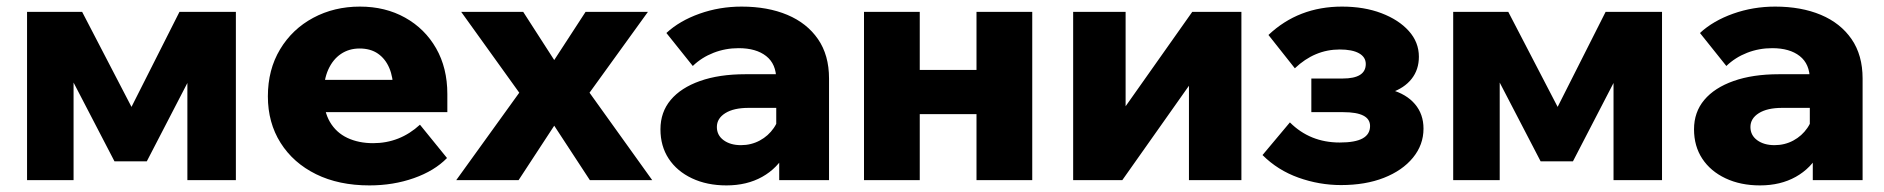

<svg xmlns="http://www.w3.org/2000/svg" viewBox="-20 -546 5710 582"><path d="M62 0V-510H229L390 -200L368 -201L524 -510H695V0H548V-454L598 -391L425 -57H327L153 -392L203 -445V0Z M1253 -168 1335 -67Q1297 -28 1234.5 -6Q1172 16 1100 16Q1007 16 938 -18Q869 -52 830.5 -113Q792 -174 792 -254Q792 -335 829 -396.5Q866 -458 929.5 -492Q993 -526 1071 -526Q1148 -526 1208 -492.5Q1268 -459 1302 -399.5Q1336 -340 1336 -261V-255H1172V-273Q1172 -312 1160 -340Q1148 -368 1125.5 -383.5Q1103 -399 1070 -399Q1038 -399 1013.5 -382.5Q989 -366 975 -335Q961 -304 961 -258Q961 -209 980 -176.5Q999 -144 1033 -128Q1067 -112 1111 -112Q1192 -112 1253 -168ZM1336 -206H893V-304H1319L1336 -260Z M1552 0H1363L1554 -265L1378 -510H1566L1660 -364L1755 -510H1944L1767 -265L1957 0H1768L1660 -165Z M2493 0H2342V-104L2333 -113V-305Q2333 -352 2302.5 -376Q2272 -400 2219 -400Q2179 -400 2143 -386Q2107 -372 2080 -346L2000 -446Q2040 -483 2100.5 -504.5Q2161 -526 2228 -526Q2307 -526 2366.5 -501Q2426 -476 2459.5 -427.5Q2493 -379 2493 -308ZM2182 16Q2123 16 2077.5 -5.5Q2032 -27 2007 -65Q1982 -103 1982 -154Q1982 -206 2013 -243Q2044 -280 2102 -300.5Q2160 -321 2239 -321H2347V-219H2249Q2204 -219 2178.5 -203Q2153 -187 2153 -161Q2153 -136 2173.5 -121Q2194 -106 2226 -106Q2257 -106 2283 -120Q2309 -134 2325.5 -158Q2342 -182 2345 -212L2388 -194Q2388 -131 2362.5 -83.5Q2337 -36 2290.5 -10Q2244 16 2182 16Z M2940 0V-510H3109V0ZM2599 0V-510H2768V0ZM2678 -200V-334H3039V-200Z M3233 0V-510H3392V-212L3385 -214L3594 -510H3743V0H3584V-298L3591 -296L3382 0Z M4045 15Q3979 15 3916 -7.5Q3853 -30 3807 -76L3890 -175Q3951 -114 4041 -114Q4088 -114 4110.5 -126.5Q4133 -139 4133 -164Q4133 -206 4052 -206H3955V-308H4050Q4085 -308 4102.5 -319Q4120 -330 4120 -352Q4120 -373 4099.5 -384.5Q4079 -396 4041 -396Q3965 -396 3905 -339L3825 -440Q3916 -526 4048 -526Q4115 -526 4167.5 -506Q4220 -486 4250.5 -452Q4281 -418 4281 -374Q4281 -335 4259 -307Q4237 -279 4196 -265V-274Q4243 -261 4269 -230.5Q4295 -200 4295 -156Q4295 -107 4263 -68Q4231 -29 4175 -7Q4119 15 4045 15Z M4385 0V-510H4552L4713 -200L4691 -201L4847 -510H5018V0H4871V-454L4921 -391L4748 -57H4650L4476 -392L4526 -445V0Z M5626 0H5475V-104L5466 -113V-305Q5466 -352 5435.5 -376Q5405 -400 5352 -400Q5312 -400 5276 -386Q5240 -372 5213 -346L5133 -446Q5173 -483 5233.5 -504.5Q5294 -526 5361 -526Q5440 -526 5499.5 -501Q5559 -476 5592.5 -427.5Q5626 -379 5626 -308ZM5315 16Q5256 16 5210.5 -5.5Q5165 -27 5140 -65Q5115 -103 5115 -154Q5115 -206 5146 -243Q5177 -280 5235 -300.5Q5293 -321 5372 -321H5480V-219H5382Q5337 -219 5311.5 -203Q5286 -187 5286 -161Q5286 -136 5306.5 -121Q5327 -106 5359 -106Q5390 -106 5416 -120Q5442 -134 5458.5 -158Q5475 -182 5478 -212L5521 -194Q5521 -131 5495.5 -83.5Q5470 -36 5423.5 -10Q5377 16 5315 16Z"/></svg>

Font: Wix Madefor Display ExtraBold
Style: Regular
Weight: 800
Designer: Dalton Maag Ltd
Foundry: Dalton Maag Ltd
Version: Version 3.100